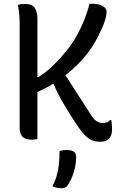

<svg xmlns="http://www.w3.org/2000/svg" viewBox="-20 -730 640 1016"><path d="M304 -366Q342 -307 381 -247Q420 -187 458 -127Q474 -101 489.5 -90Q505 -79 521 -79Q535 -79 545.5 -83Q556 -87 563 -95H568Q570 -90 570.5 -84Q571 -78 571.5 -72.5Q572 -67 572.5 -60Q573 -53 573 -46Q573 -30 569 -17Q565 -4 557 4Q551 9 544 13Q537 17 528 18.5Q519 20 508 20Q486 20 467.5 12.5Q449 5 431.5 -12.5Q414 -30 395 -57Q376 -85 357 -114.5Q338 -144 320.5 -174Q303 -204 288.5 -232Q274 -260 264 -285H238ZM468 -710Q495 -710 511.5 -703.5Q528 -697 536 -688Q544 -679 544 -669Q544 -657 541 -642.5Q538 -628 530 -605.5Q522 -583 504 -548Q488 -513 466 -480Q444 -447 417.5 -417Q391 -387 360 -360Q329 -333 295.5 -309.5Q262 -286 227 -267Q192 -248 155 -234V-322H184Q202 -334 219 -347Q236 -360 252.5 -375.5Q269 -391 285.5 -408Q302 -425 317 -444Q346 -476 370.5 -515Q395 -554 416.5 -602.5Q438 -651 454 -710ZM74 -704Q84 -707 93 -708Q102 -709 112 -709Q151 -709 164.5 -687Q178 -665 178 -632Q178 -553 178 -473Q178 -393 178 -313.5Q178 -234 178 -154Q178 -74 178 6Q170 8 162.5 8.5Q155 9 147 9Q117 9 100.5 -5Q84 -19 84 -57Q84 -148 84 -237.5Q84 -327 84 -416.5Q84 -506 84 -596Q84 -625 82 -652Q80 -679 74 -704ZM295 70Q302 67 307.5 66Q313 65 319.5 64.5Q326 64 333 64Q358 64 370.5 72.5Q383 81 383 101Q383 127 377.5 153.5Q372 180 363 202.5Q354 225 343 243Q335 257 326.5 261.5Q318 266 307 266Q293 266 280.5 263.5Q268 261 257 255Q272 228 280 200Q288 172 291.5 140.5Q295 109 295 70Z"/></svg>

Font: Recursive Monospace Casual
Style: Regular
Weight: 400
Version: Version 1.047